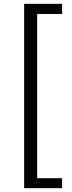

<svg xmlns="http://www.w3.org/2000/svg" viewBox="-20 -812 378 1002"><path d="M106 170H304V118H174V-739H304V-792H106Z"/></svg>

Font: Noto Sans KR
Style: Regular
Weight: 400
Designer: Ryoko NISHIZUKA 西塚涼子 (kana, bopomofo & ideographs); Paul D. Hunt (Latin, Greek & Cyrillic); Sandoll Communications 산돌커뮤니
Foundry: Adobe
Version: Version 2.004;hotconv 1.0.118;makeotfexe 2.5.65603